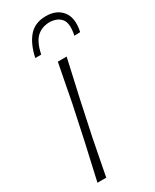

<svg xmlns="http://www.w3.org/2000/svg" viewBox="-244 -1035 888 1098"><g transform="rotate(-30 200.5 -486.5)"><path d="M50 0Q63.5 -61 76.2 -116.8Q89 -172.5 103.5 -237.5L153.5 -472Q166 -539 177.2 -596.2Q188.5 -653.5 200 -713H258Q244.5 -652 232 -596.2Q219.5 -540.5 204 -472L154 -237.5Q141 -169.5 130.2 -114.8Q119.5 -60 108 0ZM356 -794Q372 -869 347.2 -900Q322.5 -931 270.5 -932.5Q217.5 -931 185.2 -899.8Q153 -868.5 137.5 -795.5H98.5Q117 -881 157.8 -927Q198.5 -973 270 -973Q341 -973 377.2 -927Q413.5 -881 395 -795.5Z"/></g></svg>

Font: Commissioner Loud ExtraLight
Style: Italic
Weight: 200
Italic angle: -12°
Designer: Kostas Bartsokas
Foundry: Kostas Bartsokas
Version: Version 1.000; ttfautohint (v1.8.3)